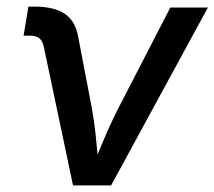

<svg xmlns="http://www.w3.org/2000/svg" viewBox="-20 -564 652 584"><path d="M202.1 0 113.3 -421.4Q109.4 -439.9 99.4 -447.8Q89.4 -455.6 68.4 -455.6H51.8L66.4 -543.9H85Q144.5 -543.9 177 -522Q209.5 -500 217.8 -452.1L259.3 -235.4Q268.1 -185.5 272.7 -135.7Q277.3 -85.9 282.7 -38.1H252.4Q273.9 -86.9 294.4 -136.2Q314.9 -185.5 340.3 -235.4L498 -541H612.3L317.9 0Z"/></svg>

Font: Inter 17pt Medium
Style: Italic
Weight: 500
Italic angle: -9.3988°
Version: Version 4.001;git-66647c0bb